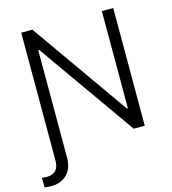

<svg xmlns="http://www.w3.org/2000/svg" viewBox="-150 -812 997 1114"><g transform="rotate(-15 348.5 -254.5)"><path d="M148.4 -707 559.6 -123H565.4V-707H633.8V0H567.4L156.2 -583H150.4V62.5Q150.4 105.5 133.8 136Q117.2 166.5 87.9 182.4Q58.6 198.2 21.5 198.2Q6.3 198.2 -3.4 197.5Q-13.2 196.8 -20.5 194.3V136.7Q-10.3 139.6 5.9 139.6Q81.1 139.6 81.1 61.5V-707Z"/></g></svg>

Font: Pretendard Light
Style: Regular
Weight: 300
Designer: Base glyphs from Inter by Rasmus Andersson; Hangeul glyphs from Noto Sans CJK(Source Han Sans) by Jang Soo-young and Kan
Foundry: Kil Hyung-jin
Version: Version 1.309